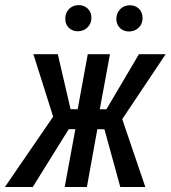

<svg xmlns="http://www.w3.org/2000/svg" viewBox="-65 -744 680 764"><path d="M350.6 -229.5 322.3 -230 280.8 0H192.4L234.9 -230H208.5L65.4 0H-45.4L146.5 -279.8L67.9 -528.3H165L215.8 -309.6L244.1 -309.1L284.2 -528.3H372.6L332 -309.1H358.4L487.8 -528.3H594.2L421.4 -270L513.2 0H413.6ZM194.8 -670.4Q194.8 -692.9 209.2 -707.8Q223.6 -722.7 246.6 -723.6Q269 -724.1 284.2 -709.7Q299.3 -695.3 298.8 -672.4Q298.3 -649.9 283.7 -635.3Q269 -620.6 246.6 -619.6Q223.6 -619.1 209 -633.3Q194.3 -647.5 194.8 -670.4ZM397.9 -669.4Q398.4 -691.9 412.8 -707Q427.2 -722.2 450.2 -723.1Q473.1 -723.6 487.8 -709.2Q502.4 -694.8 502.4 -671.4Q502 -648.9 487.3 -634.3Q472.7 -619.6 449.7 -618.7Q427.2 -618.2 412.6 -632.3Q397.9 -646.5 397.9 -669.4Z"/></svg>

Font: Roboto Mono
Style: Italic
Weight: 400
Designer: Google
Version: Version 2.000985; 2015; ttfautohint (v1.3)